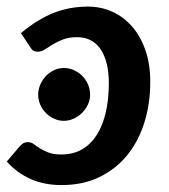

<svg xmlns="http://www.w3.org/2000/svg" viewBox="-31 -540 500 568"><path d="M0 0ZM25.5 -105 -11 -62C9.7 -39.3 33.3 -22.1 60 -10.2C86.7 1.6 117.2 7.5 151.5 7.5C193.2 7.5 230.2 -0.3 262.8 -16C295.2 -31.7 322.7 -53.2 345 -80.5C367.3 -107.8 384.3 -140.1 396 -177.2C407.7 -214.4 413.5 -254.7 413.5 -298C413.5 -332.7 408.8 -363.8 399.2 -391.2C389.8 -418.8 376.7 -442.1 360 -461.2C343.3 -480.4 323.8 -495.1 301.5 -505.2C279.2 -515.4 255 -520.5 229 -520.5C193 -520.5 159.2 -514.2 127.5 -501.8C95.8 -489.2 63.7 -469.3 31 -442L60 -398C64.3 -390.7 71.2 -387 80.5 -387C87.8 -387 94.9 -389.2 101.8 -393.8C108.6 -398.2 116.3 -403.2 125 -408.5C133.7 -413.8 143.8 -418.8 155.2 -423.2C166.8 -427.8 180.7 -430 197 -430C227.3 -430 250.6 -418 266.8 -394C282.9 -370 291 -336.5 291 -293.5C291 -262.8 288.1 -234.6 282.2 -208.8C276.4 -182.9 267.7 -160.7 256 -142C244.3 -123.3 229.8 -108.8 212.2 -98.5C194.8 -88.2 174.2 -83 150.5 -83C134.8 -83 122.1 -84.9 112.2 -88.8C102.4 -92.6 94 -96.8 87 -101.2C80 -105.8 73.9 -109.9 68.8 -113.8C63.6 -117.6 58 -119.5 52 -119.5C46 -119.5 41.1 -118.2 37.2 -115.8C33.4 -113.2 29.5 -109.7 25.5 -105ZM235.5 -260C235.5 -271 233.3 -281.3 229 -291C224.7 -300.7 218.9 -309 211.8 -316C204.6 -323 196.3 -328.6 187 -332.8C177.7 -336.9 168 -339 158 -339C148.3 -339 138.9 -336.9 129.8 -332.8C120.6 -328.6 112.5 -322.9 105.5 -315.8C98.5 -308.6 92.8 -300.2 88.5 -290.5C84.2 -280.8 82 -270.7 82 -260C82 -249.3 84.1 -239.3 88.2 -230C92.4 -220.7 98 -212.5 105 -205.5C112 -198.5 120.1 -192.9 129.2 -188.8C138.4 -184.6 147.8 -182.5 157.5 -182.5C167.5 -182.5 177.2 -184.6 186.5 -188.8C195.8 -192.9 204.1 -198.5 211.2 -205.5C218.4 -212.5 224.2 -220.7 228.8 -230C233.2 -239.3 235.5 -249.3 235.5 -260Z"/></svg>

Font: Lato
Style: Bold Italic
Weight: 700
Italic angle: -7°
Designer: Lukasz Dziedzic
Foundry: tyPoland Lukasz Dziedzic
Version: Version 2.007; 2014-02-27